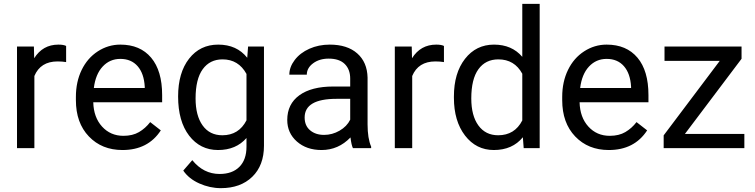

<svg xmlns="http://www.w3.org/2000/svg" viewBox="-20 -770 3922 998"><path d="M323.7 -447.3Q303.2 -450.7 279.3 -450.7Q190.4 -450.7 158.7 -375V0H68.4V-528.3H156.2L157.7 -467.3Q202.1 -538.1 283.7 -538.1Q310.1 -538.1 323.7 -531.2Z M616.7 9.8Q509.3 9.8 441.9 -60.8Q374.5 -131.3 374.5 -249.5V-266.1Q374.5 -344.7 404.5 -406.5Q434.6 -468.3 488.5 -503.2Q542.5 -538.1 605.5 -538.1Q708.5 -538.1 765.6 -470.2Q822.8 -402.3 822.8 -275.9V-238.3H464.8Q466.8 -160.2 510.5 -112.1Q554.2 -64 621.6 -64Q669.4 -64 702.6 -83.5Q735.8 -103 760.7 -135.3L815.9 -92.3Q749.5 9.8 616.7 9.8ZM605.5 -463.9Q550.8 -463.9 513.7 -424.1Q476.6 -384.3 467.8 -312.5H732.4V-319.3Q728.5 -388.2 695.3 -426Q662.1 -463.9 605.5 -463.9Z M905.8 -268.6Q905.8 -392.1 962.9 -465.1Q1020 -538.1 1114.3 -538.1Q1210.9 -538.1 1265.1 -469.7L1269.5 -528.3H1352.1V-12.7Q1352.1 89.8 1291.3 148.9Q1230.5 208 1127.9 208Q1070.8 208 1016.1 183.6Q961.4 159.2 932.6 116.7L979.5 62.5Q1037.6 134.3 1121.6 134.3Q1187.5 134.3 1224.4 97.2Q1261.2 60.1 1261.2 -7.3V-52.7Q1207 9.8 1113.3 9.8Q1020.5 9.8 963.1 -64.9Q905.8 -139.6 905.8 -268.6ZM996.6 -258.3Q996.6 -168.9 1033.2 -117.9Q1069.8 -66.9 1135.7 -66.9Q1221.2 -66.9 1261.2 -144.5V-385.7Q1219.7 -461.4 1136.7 -461.4Q1070.8 -461.4 1033.7 -410.2Q996.6 -358.9 996.6 -258.3Z M1814.5 0Q1806.6 -15.6 1801.8 -55.7Q1738.8 9.8 1651.4 9.8Q1573.2 9.8 1523.2 -34.4Q1473.1 -78.6 1473.1 -146.5Q1473.1 -229 1535.9 -274.7Q1598.6 -320.3 1712.4 -320.3H1800.3V-361.8Q1800.3 -409.2 1772 -437.3Q1743.7 -465.3 1688.5 -465.3Q1640.1 -465.3 1607.4 -440.9Q1574.7 -416.5 1574.7 -381.8H1483.9Q1483.9 -421.4 1512 -458.3Q1540 -495.1 1588.1 -516.6Q1636.2 -538.1 1693.8 -538.1Q1785.2 -538.1 1836.9 -492.4Q1888.7 -446.8 1890.6 -366.7V-123.5Q1890.6 -50.8 1909.2 -7.8V0ZM1664.6 -68.8Q1707 -68.8 1745.1 -90.8Q1783.2 -112.8 1800.3 -147.9V-256.3H1729.5Q1563.5 -256.3 1563.5 -159.2Q1563.5 -116.7 1591.8 -92.8Q1620.1 -68.8 1664.6 -68.8Z M2287.6 -447.3Q2267.1 -450.7 2243.2 -450.7Q2154.3 -450.7 2122.6 -375V0H2032.2V-528.3H2120.1L2121.6 -467.3Q2166 -538.1 2247.6 -538.1Q2273.9 -538.1 2287.6 -531.2Z M2339.4 -268.6Q2339.4 -390.1 2397 -464.1Q2454.6 -538.1 2547.9 -538.1Q2640.6 -538.1 2694.8 -474.6V-750H2785.2V0H2702.1L2697.8 -56.6Q2643.6 9.8 2546.9 9.8Q2455.1 9.8 2397.2 -65.4Q2339.4 -140.6 2339.4 -261.7ZM2429.7 -258.3Q2429.7 -168.5 2466.8 -117.7Q2503.9 -66.9 2569.3 -66.9Q2655.3 -66.9 2694.8 -144V-386.7Q2654.3 -461.4 2570.3 -461.4Q2503.9 -461.4 2466.8 -410.2Q2429.7 -358.9 2429.7 -258.3Z M3144.5 9.8Q3037.1 9.8 2969.7 -60.8Q2902.3 -131.3 2902.3 -249.5V-266.1Q2902.3 -344.7 2932.4 -406.5Q2962.4 -468.3 3016.4 -503.2Q3070.3 -538.1 3133.3 -538.1Q3236.3 -538.1 3293.5 -470.2Q3350.6 -402.3 3350.6 -275.9V-238.3H2992.7Q2994.6 -160.2 3038.3 -112.1Q3082 -64 3149.4 -64Q3197.3 -64 3230.5 -83.5Q3263.7 -103 3288.6 -135.3L3343.8 -92.3Q3277.3 9.8 3144.5 9.8ZM3133.3 -463.9Q3078.6 -463.9 3041.5 -424.1Q3004.4 -384.3 2995.6 -312.5H3260.3V-319.3Q3256.3 -388.2 3223.1 -426Q3189.9 -463.9 3133.3 -463.9Z M3540 -73.7H3849.1V0H3429.7V-66.4L3721.2 -453.6H3434.1V-528.3H3834.5V-464.4Z"/></svg>

Font: Vazir FD
Style: FD
Weight: 400
Foundry: Based on Dejavu fonts, by Saber Rastikerdar
Version: Version 26.0.0